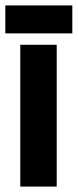

<svg xmlns="http://www.w3.org/2000/svg" viewBox="-24 -688 287 708"><path d="M185.1 0H50.8V-522.9H185.1ZM-4.4 -564.9V-668H242.7V-564.9Z"/></svg>

Font: Righteous
Style: Regular
Weight: 400
Version: Version 1.000